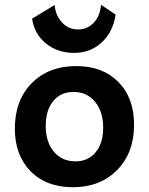

<svg xmlns="http://www.w3.org/2000/svg" viewBox="-20 -772 622 802"><path d="M290 -551Q221 -551 172.5 -590Q124 -629 114 -694L208 -751Q213 -705 240 -677Q267 -649 306 -649Q345 -649 371.5 -677Q398 -705 402 -752L463 -711Q452 -638 404.5 -594.5Q357 -551 290 -551ZM284 10Q173 10 107.5 -57Q42 -124 42 -235Q42 -353 112.5 -424.5Q183 -496 299 -496Q409 -496 474.5 -429.5Q540 -363 540 -251Q540 -134 469.5 -62Q399 10 284 10ZM295 -98Q348 -98 379.5 -136Q411 -174 411 -238Q411 -306 377 -347Q343 -388 287 -388Q234 -388 202.5 -350Q171 -312 171 -246Q171 -179 205 -138.5Q239 -98 295 -98Z"/></svg>

Font: Cantarell
Style: Bold
Weight: 700
Designer: Dave Crossland, Nikolaus Waxweiler, Florian Fecher, Jacques Le Bailly, Eben Sorkin, Alexei Vanyashin, Alexios Zavras, Em
Version: Version 0.303